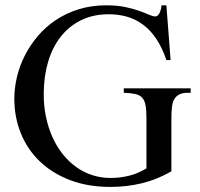

<svg xmlns="http://www.w3.org/2000/svg" viewBox="-20 -698 763 733"><path d="M696.8 -343.8Q676.8 -343.8 664.1 -337.2Q651.4 -330.6 644.5 -317.9Q639.2 -309.1 636.7 -291Q634.3 -272.9 634.3 -246.1V-43.9Q579.1 -12.2 521.5 1.7Q463.9 15.6 401.4 15.6Q314.9 15.6 247.1 -10.5Q179.2 -36.6 131.8 -82Q84.5 -127.4 59.6 -189Q34.7 -250.5 34.7 -321.3Q34.7 -361.8 44.7 -404.1Q54.7 -446.3 74.7 -485.8Q94.7 -525.4 124.3 -560.3Q153.8 -595.2 192.9 -621.3Q231.9 -647.5 280.3 -662.6Q328.6 -677.7 385.7 -677.7Q427.2 -677.7 458.3 -671.1Q489.3 -664.6 511.7 -656.5Q534.2 -648.4 548.8 -641.8Q563.5 -635.3 572.8 -635.3Q575.7 -635.3 579.3 -637Q583 -638.7 586.4 -643.6Q589.8 -648.4 592.5 -656.5Q595.2 -664.6 596.7 -677.7H615.2L631.3 -468.8H615.2Q599.1 -516.1 576.9 -549.3Q554.7 -582.5 526.6 -603.5Q498.5 -624.5 465.6 -634Q432.6 -643.6 395.5 -643.6Q335.4 -643.6 289.1 -620.6Q242.7 -597.7 211.2 -557.1Q179.7 -516.6 163.6 -461.7Q147.5 -406.7 147 -342.8Q146.5 -295.4 155.3 -252.9Q164.1 -210.4 180.2 -174.6Q196.3 -138.7 219.5 -109.6Q242.7 -80.6 271 -60.3Q299.3 -40 332.5 -29.3Q365.7 -18.6 402.3 -18.6Q437.5 -18.6 471.9 -26.9Q506.3 -35.2 539.1 -55.2V-246.1Q539.1 -277.3 535.6 -296.1Q532.2 -314.9 522.7 -325.2Q513.2 -335.4 496.3 -339.1Q479.5 -342.8 452.6 -343.8V-360.8H708V-343.8Z"/></svg>

Font: Goda
Style: Regular
Weight: 400
Version: 1.0.5